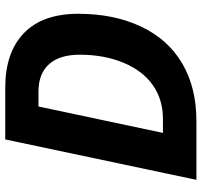

<svg xmlns="http://www.w3.org/2000/svg" viewBox="-38 -716 754 717"><g transform="rotate(-90 338.5 -357.0)"><path d="M370.1 -713.9Q501.5 -713.9 573.7 -644.3Q646 -574.7 646 -441.2Q646 -307.6 598.1 -206.5Q550.3 -105.5 460 -52.7Q369.6 0 246.1 0H25.9L176.8 -713.9ZM252.9 -125Q325.7 -125 379.4 -162.6Q433.1 -200.2 463.1 -272.2Q493.2 -344.2 493.2 -436Q493.2 -510.7 457.8 -550.3Q422.4 -589.8 356 -589.8H299.8L201.2 -125Z"/></g></svg>

Font: Open Sans Hebrew
Style: Bold Italic
Weight: 700
Italic angle: -12°
Foundry: Ascender Corporation, Yanek Iontef
Version: Version 2.001;PS 002.001;hotconv 1.0.70;makeotf.lib2.5.58329